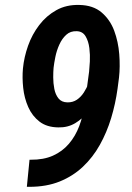

<svg xmlns="http://www.w3.org/2000/svg" viewBox="-20 -741 528 768"><path d="M98.1 -102.1H103Q154.3 -101.6 191.9 -118.4Q229.5 -135.3 255.6 -165.8Q281.7 -196.3 296.9 -236.6Q312 -276.9 318.8 -323.2L336.4 -454.6Q337.9 -469.2 339.4 -495.1Q340.8 -521 337.4 -548.6Q334 -576.2 322.3 -595.9Q310.5 -615.7 286.6 -616.2Q261.7 -617.2 244.9 -601.8Q228 -586.4 217.3 -562.5Q206.5 -538.6 201.4 -513.2Q196.3 -487.8 194.3 -469.7Q192.9 -454.1 192.9 -431.2Q192.9 -408.2 197.3 -385.5Q201.7 -362.8 213.9 -347.4Q226.1 -332 249.5 -331.5Q271 -331.1 287.4 -342Q303.7 -353 315.4 -371.1Q327.1 -389.2 334.5 -408.7Q341.8 -428.2 345.7 -445.3L385.7 -424.8Q381.3 -392.1 368.2 -357.9Q355 -323.7 332.8 -294.9Q310.5 -266.1 280.8 -248.3Q251 -230.5 213.4 -231.4Q167.5 -231.9 138.2 -254.4Q108.9 -276.9 93 -312.7Q77.1 -348.6 72.8 -389.4Q68.4 -430.2 71.8 -467.3Q76.2 -512.7 92.3 -558.1Q108.4 -603.5 137 -640.9Q165.5 -678.2 205.6 -700.4Q245.6 -722.7 297.4 -721.2Q352.5 -720.2 386.5 -691.2Q420.4 -662.1 436.8 -618.2Q453.1 -574.2 457 -524.4Q460.9 -474.6 456.1 -431.2L450.2 -386.2Q441.9 -325.7 424.6 -268.6Q407.2 -211.4 379.4 -161.6Q351.6 -111.8 311.8 -74.2Q272 -36.6 219 -15.1Q166 6.3 97.7 6.3H87.4Z"/></svg>

Font: Roboto Condensed SemiBold
Style: Italic
Weight: 600
Italic angle: -12°
Designer: Christian Robertson
Foundry: Google
Version: Version 3.008; 2023